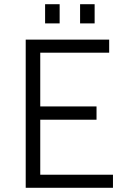

<svg xmlns="http://www.w3.org/2000/svg" viewBox="-20 -891 612 911"><path d="M498 -703V-641H171V-386H438V-323H171V-62H516V0H102V-703ZM263 -871V-780H194V-871ZM429 -871V-780H360V-871Z"/></svg>

Font: Museo Sans Light
Style: Regular
Weight: 300
Designer: Jos Buivenga
Foundry: Jos Buivenga & Rosetta Type Foundry (extension, remastering)
Version: Version 3.600;PS 1.000;hotconv 1.0.88;makeotf.lib2.5.647800;